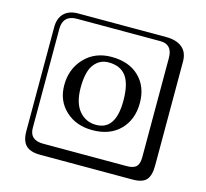

<svg xmlns="http://www.w3.org/2000/svg" viewBox="-131 -904 1362 1267"><g transform="rotate(15 550.0 -271.0)"><path d="M527.8 -494.1Q467.8 -494.1 429.9 -445.1Q392.1 -396 392.1 -286.1Q392.1 -182.1 437 -128.2Q481.9 -74.2 553.2 -74.2Q687 -74.2 687 -273.9Q687 -389.2 647.9 -441.7Q608.9 -494.1 527.8 -494.1ZM795.9 -288.1Q795.9 -174.3 726.6 -104.2Q657.2 -34.2 538.1 -34.2Q426.3 -34.2 354.7 -101.1Q283.2 -168 283.2 -273.9Q283.2 -384.8 354 -459.5Q424.8 -534.2 538.1 -534.2Q657.2 -534.2 726.6 -467Q795.9 -399.9 795.9 -288.1ZM249 -717.8Q204.1 -717.8 179.9 -693.8Q155.8 -669.9 155.8 -625V53.2Q155.8 136.2 249 136.2H820.8Q865.7 136.2 884.8 117.2Q903.8 98.1 903.8 53.2V-625Q903.8 -717.8 820.8 -717.8ZM1000 84Q1000 152.8 973.4 182.4Q946.8 211.9 880.9 211.9H249Q181.2 211.9 150.6 181.4Q120.1 150.9 120.1 84V-625Q120.1 -687 154.1 -720.5Q188 -753.9 249 -753.9H851.1Q920.9 -753.9 960.4 -721.9Q1000 -689.9 1000 -625Z"/></g></svg>

Font: Linux Biolinum Keyboard O
Style: Regular
Weight: 700
Designer: Philipp H. Poll
Foundry: Philipp H. Poll
Version: Version 0.6.1